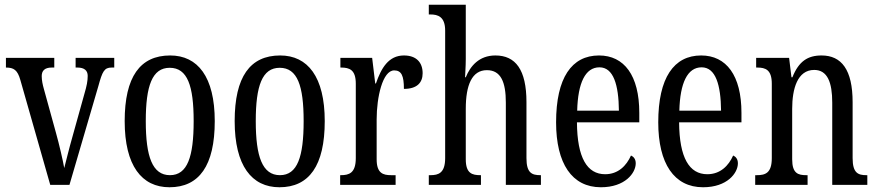

<svg xmlns="http://www.w3.org/2000/svg" viewBox="-20 -780 3701 810"><path d="M66 -442 192 0H273L395 -417C412 -479 420 -495 451 -495H462V-536H299V-495H307C335 -495 350 -483 350 -460C350 -438 346 -418 336 -384L287 -208C270 -149 258 -97 251 -71C245 -105 230 -170 216 -220L165 -405C160 -423 156 -441 156 -459C156 -481 168 -495 198 -495H209V-536H5V-495C38 -495 54 -485 66 -442Z M695 10C820 10 886 -81 886 -269C886 -456 814 -546 698 -546C571 -546 506 -456 506 -269C506 -81 578 10 695 10ZM697 -41C623 -41 595 -119 595 -269C595 -418 622 -494 696 -494C771 -494 797 -418 797 -269C797 -119 771 -41 697 -41Z M1159 10C1284 10 1350 -81 1350 -269C1350 -456 1278 -546 1162 -546C1035 -546 970 -456 970 -269C970 -81 1042 10 1159 10ZM1161 -41C1087 -41 1059 -119 1059 -269C1059 -418 1086 -494 1160 -494C1235 -494 1261 -418 1261 -269C1261 -119 1235 -41 1161 -41Z M1415 0H1649V-41H1630C1596 -41 1569 -49 1569 -108V-276C1569 -370 1594 -483 1643 -483C1674 -483 1684 -460 1684 -405C1739 -405 1763 -431 1763 -471C1763 -516 1737 -546 1684 -546C1619 -546 1588 -492 1566 -428H1563L1550 -536H1416V-495H1419C1454 -495 1481 -486 1481 -427V-113C1481 -50 1453 -41 1418 -41H1415Z M1789 0H2009V-41H2007C1972 -41 1945 -48 1945 -108V-321C1945 -421 1971 -484 2034 -484C2093 -484 2114 -434 2114 -347V0H2262V-41H2260C2224 -41 2201 -50 2201 -113V-349C2201 -486 2155 -546 2070 -546C2001 -546 1964 -501 1945 -454H1942C1942 -462 1945 -499 1945 -531V-760H1789V-719H1796C1827 -719 1858 -710 1858 -651V-113C1858 -50 1830 -41 1796 -41H1789Z M2515 10C2617 10 2662 -50 2662 -91C2662 -109 2653 -119 2642 -124C2623 -81 2588 -45 2533 -45C2457 -45 2415 -114 2414 -264H2677V-304C2677 -462 2613 -546 2507 -546C2392 -546 2326 -452 2326 -264C2326 -90 2393 10 2515 10ZM2591 -313H2415C2418 -430 2449 -496 2509 -496C2568 -496 2590 -422 2591 -313Z M2946 10C3048 10 3093 -50 3093 -91C3093 -109 3084 -119 3073 -124C3054 -81 3019 -45 2964 -45C2888 -45 2846 -114 2845 -264H3108V-304C3108 -462 3044 -546 2938 -546C2823 -546 2757 -452 2757 -264C2757 -90 2824 10 2946 10ZM3022 -313H2846C2849 -430 2880 -496 2940 -496C2999 -496 3021 -422 3022 -313Z M3166 0H3387V-41H3382C3347 -41 3322 -48 3322 -108V-321C3322 -405 3344 -485 3415 -485C3471 -485 3491 -432 3491 -347V0H3639V-41H3635C3600 -41 3577 -50 3577 -113V-349C3577 -486 3530 -546 3446 -546C3388 -546 3350 -522 3323 -454H3319L3309 -536H3170V-495H3175C3209 -495 3236 -486 3236 -427V-113C3236 -50 3209 -41 3173 -41H3166Z"/></svg>

Font: Noto Serif Sinhala ExtraCondensed
Style: Regular
Weight: 400
Width: 2
Designer: Jelle Bosma - Monotype Design Team
Foundry: Monotype Imaging Inc.
Version: Version 2.007